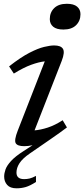

<svg xmlns="http://www.w3.org/2000/svg" viewBox="-20 -762 445 1014"><path d="M243 -661Q243 -696.5 266.2 -719.2Q289.5 -742 333 -742Q369.5 -742 387.2 -727Q405 -712 405 -687Q405 -652 381.8 -629Q358.5 -606 315 -606Q278.5 -606 260.8 -621Q243 -636 243 -661ZM247 -27 137.5 48.5Q99 75 83 99.8Q67 124.5 67 149.5Q67 184 107.5 184Q122 184 136 180.8Q150 177.5 170 167V199Q139 219 115.8 225.8Q92.5 232.5 67.5 232.5Q33.5 232.5 17.8 214.5Q2 196.5 2 170.5Q2 153 9.2 132.5Q16.5 112 38.8 87.8Q61 63.5 105 35.5L152 5Q128.5 10 108.5 10Q72 10 63 -5.8Q54 -21.5 73.5 -71.5L216.5 -438Q185 -434.5 144.5 -419.8Q104 -405 53 -373.5L28 -411.5Q89.5 -459.5 135 -483Q180.5 -506.5 212.8 -514.2Q245 -522 266 -522Q301.5 -522 312.5 -504Q323.5 -486 306 -440.5L162.5 -73.5Q194.5 -76 232.2 -88.2Q270 -100.5 311 -127L333.5 -89Q316.5 -76 294.8 -60.5Q273 -45 247 -27Z"/></svg>

Font: Newsreader 6pt
Style: Italic
Weight: 400
Italic angle: -17°
Designer: Hugues Gentile
Foundry: Production Type
Version: Version 1.003; ttfautohint (v1.8.3)